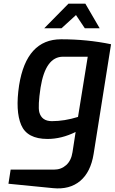

<svg xmlns="http://www.w3.org/2000/svg" viewBox="-20 -753 625 1046"><path d="M221 -599 353 -733H445L523 -599H442L394 -671L315 -599ZM201 -276Q186 -176 194 -142Q207 -93 263 -93Q331 -93 405 -116L458 -444H323Q228 -444 201 -276ZM26 248 38 171H275Q313 171 340.5 146.5Q368 122 375 76L392 -34Q315 4 239 4Q128 4 95.5 -72Q63 -148 84 -288Q124 -539 313 -539Q455 -539 585 -512L490 86Q474 185 416.5 233Q359 281 269 272Z"/></svg>

Font: Exo
Style: Demi Bold Italic
Weight: 600
Designer: Natanael Gama
Version: Version 1